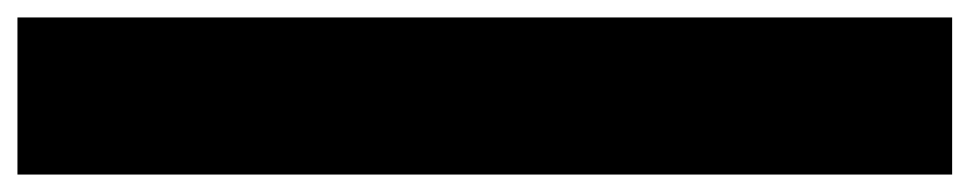

<svg xmlns="http://www.w3.org/2000/svg" viewBox="-20 1 1111 220"><path d="M0 201H1071V21H0Z"/></svg>

Font: Anybody ExtraExpanded Black
Style: Regular
Weight: 900
Width: 8
Version: Version 1.113;gftools[0.9.25]